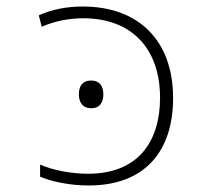

<svg xmlns="http://www.w3.org/2000/svg" viewBox="-20 -559 640 589"><path d="M252 10C429 10 511 -100 511 -258C511 -435 405 -539 234 -539C184 -539 139 -530 99 -512L108 -477C149 -495 195 -503 235 -503C384 -503 471 -410 471 -259C471 -125 404 -26 250 -26C198 -26 142 -37 103 -54V-17C138 -2 194 10 252 10ZM260 -227C288 -227 297 -247 297 -270C297 -294 286 -312 260 -312C232 -312 222 -294 222 -270C222 -245 233 -227 260 -227Z"/></svg>

Font: Noto Sans Mono ExtraLight
Style: Regular
Weight: 200
Designer: Monotype Design Team
Foundry: Monotype Imaging Inc.
Version: Version 2.014